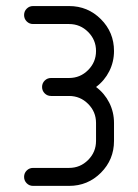

<svg xmlns="http://www.w3.org/2000/svg" viewBox="-20 -608 452 628"><path d="M88.2 -588.2H205.9Q267.1 -588.2 310 -545.3Q352.9 -502.4 352.9 -441.2Q352.9 -405.9 337.4 -375Q321.8 -344.1 294.1 -323.5Q321.8 -302.9 337.4 -272.1Q352.9 -241.2 352.9 -205.9V-147.1Q352.9 -85.9 310 -42.9Q267.1 0 205.9 0H88.2Q75.9 0 67.4 -8.5Q58.8 -17.1 58.8 -29.4Q58.8 -41.8 67.4 -50.3Q75.9 -58.8 88.2 -58.8H205.9Q242.4 -58.8 268.2 -84.7Q294.1 -110.6 294.1 -147.1V-205.9Q294.1 -242.4 268.2 -268.2Q242.4 -294.1 205.9 -294.1H147.1Q134.7 -294.1 126.2 -302.6Q117.6 -311.2 117.6 -323.5Q117.6 -335.9 126.2 -344.4Q134.7 -352.9 147.1 -352.9H205.9Q242.4 -352.9 268.2 -378.8Q294.1 -404.7 294.1 -441.2Q294.1 -477.6 268.2 -503.5Q242.4 -529.4 205.9 -529.4H88.2Q75.9 -529.4 67.4 -537.9Q58.8 -546.5 58.8 -558.8Q58.8 -571.2 67.4 -579.7Q75.9 -588.2 88.2 -588.2Z"/></svg>

Font: OpenGost Type B TT
Style: Regular
Weight: 400
Version: Version 0.3